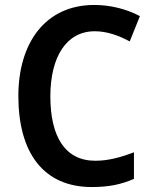

<svg xmlns="http://www.w3.org/2000/svg" viewBox="-20 -744 614 774"><path d="M362 -618C413 -618 460 -600 503 -577L544 -679C489 -708 425 -724 360 -724C162 -724 54 -570 54 -357C54 -131 153 10 350 10C417 10 468 0 520 -23V-130C467 -110 418 -96 364 -96C243 -96 183 -192 183 -356C183 -512 246 -618 362 -618Z"/></svg>

Font: Noto Sans Myanmar SemiCondensed SemiBold
Style: Regular
Weight: 600
Width: 4
Designer: Monotype Design Team
Foundry: Monotype Imaging Inc.
Version: Version 2.107